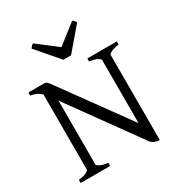

<svg xmlns="http://www.w3.org/2000/svg" viewBox="-201 -983 1050 1130"><g transform="rotate(-30 324.5 -418.5)"><path d="M24.4 0V-21Q60.5 -25.4 77.9 -34.7Q95.2 -43.9 95.2 -50.8V-561Q79.1 -576.2 61.3 -583.7Q43.5 -591.3 24.4 -594.2V-615.2H127.9Q135.3 -615.2 139.9 -614Q144.5 -612.8 149.4 -608.9Q154.3 -605 159.9 -597.4Q165.5 -589.8 174.8 -577.1L495.6 -134.8V-564Q495.6 -569.8 479.7 -579.3Q463.9 -588.9 424.8 -594.2V-615.2H625V-594.2Q589.8 -589.4 572 -580.1Q554.2 -570.8 554.2 -564V14.6Q529.8 11.7 515.9 4.9Q502 -2 496.1 -10.3L153.8 -484.9V-50.8Q153.8 -44.9 170.2 -35.6Q186.5 -26.4 224.6 -21V0ZM351.1 -679.2H298.8L169.9 -829.1Q173.3 -834 175.8 -837.4Q178.2 -840.8 180.4 -843.3Q182.6 -845.7 185.3 -847.7Q188 -849.6 191.9 -852.1L326.2 -749L458 -852.1Q466.3 -847.7 469.7 -843.3Q473.1 -838.9 479 -829.1Z"/></g></svg>

Font: Gentium Kaktovik
Style: Regular
Weight: 400
Designer: J. Victor Gaultney and Annie Olsen
Foundry: SIL International
Version: Version 1.102; 2013; Maintenance release